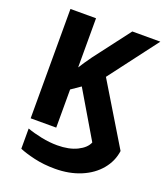

<svg xmlns="http://www.w3.org/2000/svg" viewBox="-169 -826 1009 1178"><g transform="rotate(20 336.0 -237.0)"><path d="M95 195V63Q136 78 189.5 89Q243 100 294 100Q371 100 423.5 74Q476 48 491 10L313 -291L252 -249V0H85V-714H252V-393Q273 -427 311 -480L489 -714H672L432 -397L672 0Q663 68 617.5 123Q572 178 497.5 209Q423 240 330 240Q256 240 194 225.5Q132 211 95 195Z"/></g></svg>

Font: Noto Sans UI ExtraBold
Style: Regular
Weight: 800
Designer: Monotype Design Team
Foundry: Monotype Imaging Inc.
Version: Version 1.001